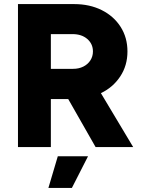

<svg xmlns="http://www.w3.org/2000/svg" viewBox="-20 -720 694 940"><path d="M68 0V-700H343Q419 -700 478 -670.5Q537 -641 570.5 -588.5Q604 -536 604 -468Q604 -399 568.5 -345.5Q533 -292 474 -264L632 0H448L314 -235Q308 -235 301.5 -235Q295 -235 289 -235H229V0ZM229 -383H338Q366 -383 388 -394Q410 -405 422.5 -424.5Q435 -444 435 -468Q435 -505 407.5 -529Q380 -553 335 -553H229ZM217 200 263 45H411L332 200Z"/></svg>

Font: Figtree ExtraBold
Style: Regular
Weight: 800
Designer: Erik Kennedy
Foundry: Erik Kennedy
Version: Version 2.002